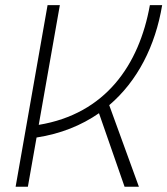

<svg xmlns="http://www.w3.org/2000/svg" viewBox="-20 -713 639 733"><path d="M39.6 0H86.4L119.6 -188C211.9 -202.1 291 -234.4 357.9 -280.8L455.6 0H510.3L397 -311.5C505.4 -403.8 573.2 -538.1 599.1 -693.4H552.2C511.2 -464.4 382.3 -278.3 127.9 -236.3L208.5 -693.4H161.6Z"/></svg>

Font: Cascadia Code PL ExtraLight
Style: Italic
Weight: 200
Italic angle: -10°
Monospace: yes
Designer: Aaron Bell
Foundry: Saja Typeworks
Version: Version 2404.023